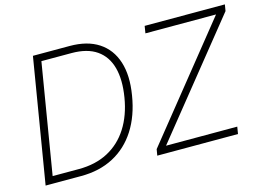

<svg xmlns="http://www.w3.org/2000/svg" viewBox="-97 -907 1484 1086"><g transform="rotate(-15 645.5 -364.0)"><path d="M254.9 0H71.3L78.1 -41.5H252.4Q350.1 -41.5 423.3 -80.3Q496.6 -119.1 543 -191.9Q589.4 -264.6 606 -365.7Q622.6 -466.3 603.3 -537.8Q584 -609.4 528.8 -647.7Q473.6 -686 381.8 -686H183.6L190.4 -727.5H382.3Q484.9 -727.5 551 -684.3Q617.2 -641.1 643.3 -560.1Q669.4 -479 650.4 -365.7Q631.8 -250.5 579.3 -168.7Q526.9 -86.9 444.8 -43.5Q362.8 0 254.9 0ZM212.4 -727.5 91.8 0H46.4L167 -727.5ZM700.2 0 706.5 -36.6 1228 -685.5H814.5L821.3 -727.5H1291L1284.7 -689.9L762.7 -41.5H1179.7L1172.9 0Z"/></g></svg>

Font: Inter 24pt ExtraLight
Style: Italic
Weight: 250
Italic angle: -9.3988°
Version: Version 4.001;git-66647c0bb